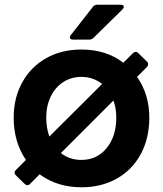

<svg xmlns="http://www.w3.org/2000/svg" viewBox="-20 -783 692 814"><path d="M561 -457Q613 -383 613 -284Q613 -197 577 -130Q541 -63 475.5 -26Q410 11 325 11Q223 11 148 -44L107 -3Q103 2 96 2Q90 2 85 -3L48 -39Q42 -45 42 -51Q42 -57 47 -62L90 -105Q38 -181 38 -284Q38 -368 74.5 -434Q111 -500 176 -536.5Q241 -573 325 -573Q430 -573 503 -517L544 -558Q549 -563 555 -563Q562 -563 566 -558L603 -522Q608 -518 608 -511Q608 -504 603 -499ZM189 -204 413 -427Q375 -457 325 -457Q282 -457 248 -435Q214 -413 195 -373.5Q176 -334 176 -284Q176 -243 189 -204ZM473 -284Q473 -324 461 -357L238 -134Q275 -105 325 -105Q391 -105 432 -155Q473 -205 473 -284ZM290 -615Q276 -615 276 -625Q276 -630 280 -634L373 -753Q380 -763 393 -763H491Q498 -763 501.5 -760.5Q505 -758 505 -754Q505 -749 499 -743L377 -623Q369 -615 358 -615Z"/></svg>

Font: Open Sauce Two
Style: Bold
Weight: 700
Designer: Alfredo Marco Pradil
Foundry: Creative Sauce Fz LLC
Version: Version 1.477